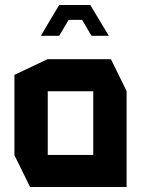

<svg xmlns="http://www.w3.org/2000/svg" viewBox="-20 -752 577 772"><path d="M172 -385V-514H426L489 -386V-385ZM101 0 38 -128V-129H355V0ZM38 -129V-451L171 -514H172V-129ZM355 0V-385H489V0ZM182 -672 218 -732H343L379 -672ZM145 -608V-609L182 -672H256L218 -608ZM348 -608 310 -672H379L417 -609V-608Z"/></svg>

Font: Foldit SemiBold
Style: Regular
Weight: 600
Version: Version 1.003